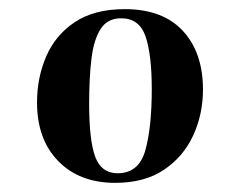

<svg xmlns="http://www.w3.org/2000/svg" viewBox="-20 -762 493 420"><path d="M232 -362Q154 -362 107.5 -409.5Q61 -457 61 -538Q61 -592 81 -638.5Q101 -685 143.5 -713.5Q186 -742 253 -742Q336 -742 380 -694.5Q424 -647 424 -566Q424 -512 402.5 -465.5Q381 -419 338.5 -390.5Q296 -362 232 -362ZM237 -383Q284 -383 298 -433.5Q312 -484 312 -567Q312 -642 298.5 -682Q285 -722 245 -722Q215 -722 200 -698.5Q185 -675 180 -633Q175 -591 175 -536Q175 -454 188.5 -418.5Q202 -383 237 -383Z"/></svg>

Font: Literata 72pt
Style: Bold Italic
Weight: 700
Italic angle: -2°
Designer: Latin by Veronika Burian and Jose Scaglione. Greek by Irene Vlachou. Cyrillic by Vera Evstafieva
Foundry: TypeTogether
Version: Version 3.002